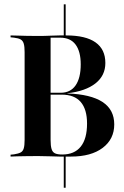

<svg xmlns="http://www.w3.org/2000/svg" viewBox="-20 -738 585 905"><path d="M280.6 146.8V-4.8H289.5V146.8ZM280.6 -566.1V-717.7H289.5V-566.1ZM259.7 0Q244.4 0 218.1 -1.2Q191.9 -2.4 159.7 -2.4Q132.3 -2.4 107.3 -2Q82.3 -1.6 62.5 -1.2Q42.7 -0.8 29.8 0V-8.9L46 -10.5Q66.9 -13.7 77.4 -19.4Q87.9 -25 91.9 -38.7Q96 -52.4 96 -78.2V-492.7Q96 -518.5 91.9 -532.3Q87.9 -546 77.4 -552Q66.9 -558.1 46 -560.5L29.8 -562.1V-571Q42.7 -571 62.5 -570.2Q82.3 -569.4 107.3 -569Q132.3 -568.5 159.7 -568.5Q191.9 -568.5 218.1 -569.8Q244.4 -571 259.7 -571H292.7Q383.9 -571 430.2 -538.3Q476.6 -505.6 476.6 -441.1Q476.6 -381.5 429.8 -344.8Q383.1 -308.1 297.6 -298.4V-297.6Q408.1 -293.5 463.3 -257.3Q518.5 -221 518.5 -151.6Q518.5 -82.3 464.1 -41.1Q409.7 0 314.5 0ZM273.4 -9.7Q330.6 -9.7 360.5 -46.8Q390.3 -83.9 390.3 -155.6Q390.3 -222.6 360.5 -257.3Q330.6 -291.9 271 -291.9H185.5V-300.8H266.1Q312.1 -300.8 336.3 -335.5Q360.5 -370.2 360.5 -434.7Q360.5 -495.2 336.3 -527.8Q312.1 -560.5 262.9 -560.5H218.5V-78.2Q218.5 -50.8 223 -35.9Q227.4 -21 239.1 -15.3Q250.8 -9.7 273.4 -9.7Z"/></svg>

Font: Playfair 144pt SemiCondensed
Style: Bold
Weight: 700
Width: 4
Designer: Claus Eggers Sørensen
Foundry: Claus Eggers Sørensen
Version: Version 2.203